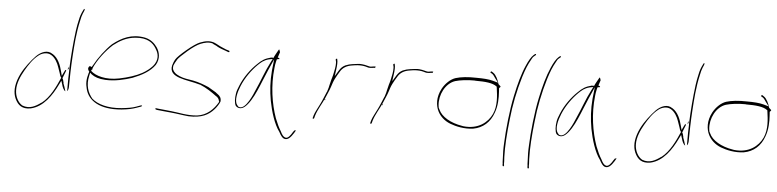

<svg xmlns="http://www.w3.org/2000/svg" viewBox="-52 -1024 6167 1523"><g transform="rotate(5 3032.0 -262.5)"><path d="M85 -132C62 -62 70 -10 91 28C110 63 141 96 211 83C311 60 375 -35 420 -129L434 -157L443 -129C448 -108 459 -82 473 -76L462 -112C459 -120 455 -130 452 -139L453 -141C450 -154 447 -170 440 -179L442 -180C450 -199 458 -221 465 -239V-242C465 -243 465 -243 462 -244C457 -245 458 -245 450 -229L434 -196L426 -227C413 -279 392 -334 347 -362H346C305 -392 254 -370 217 -334C207 -324 197 -312 187 -301C148 -254 108 -200 85 -132ZM83 -50C81 -107 109 -167 135 -212C162 -259 195 -309 236 -340C259 -359 303 -374 336 -353C367 -335 389 -295 399 -264L415 -218C419 -203 423 -190 431 -180C398 -105 358 -20 294 30H292C250 61 202 89 143 66C108 46 84 -1 83 -50ZM529 -644C524 -621 518 -594 514 -562C501 -462 493 -359 489 -264V-237C488 -198 486 -160 487 -126V-79C492 -83 497 -94 498 -110C499 -186 500 -271 506 -358C512 -447 518 -545 541 -644C545 -667 551 -687 557 -702L567 -725C571 -736 570 -738 567 -740C565 -743 558 -731 557 -727C544 -701 536 -680 529 -644ZM475 -250C477 -251 481 -253 484 -254V-262V-273ZM462 -112V-113ZM498 -110Z M640 -281C633 -271 640 -258 648 -248L646 -239H645C628 -181 630 -149 641 -107C664 -19 754 45 930 29C980 24 1015 16 1043 6C1056 1 1070 -4 1083 -8C1084 -8 1087 -10 1089 -16V-17C1090 -18 1087 -16 1088 -17H1080L1041 -3C1014 7 978 13 929 18C821 29 736 4 691 -37C657 -78 632 -136 651 -217L656 -240L671 -227C696 -209 727 -197 781 -194C857 -190 933 -209 994 -229C1066 -257 1132 -293 1170 -348C1201 -401 1187 -453 1164 -487C1143 -517 1114 -544 1066 -555C957 -576 878 -534 809 -480C761 -435 707 -364 672 -299L664 -286L653 -291C648 -293 646 -292 640 -283ZM662 -256 670 -271 669 -268H673L674 -273H670C702 -348 762 -423 817 -473C866 -511 919 -542 989 -548C1087 -557 1130 -518 1154 -480C1171 -454 1195 -408 1161 -354C1139 -320 1101 -293 1069 -275C1022 -249 959 -229 890 -215C782 -193 700 -220 663 -255ZM1170 -347Z M1197 -5C1196 -4 1196 2 1199 5L1212 8C1243 11 1284 16 1322 19C1369 23 1417 32 1463 36C1567 40 1623 10 1666 -39C1680 -55 1699 -82 1706 -102C1709 -131 1697 -146 1676 -161L1675 -162H1674C1667 -169 1658 -175 1645 -182C1631 -189 1618 -199 1601 -208C1562 -225 1521 -240 1476 -249L1417 -259C1384 -265 1346 -280 1328 -297C1313 -311 1303 -326 1309 -354V-356L1310 -357C1314 -369 1323 -384 1333 -401V-402C1345 -420 1370 -443 1410 -478C1450 -512 1483 -534 1507 -544C1539 -557 1574 -566 1606 -555L1607 -554V-553L1639 -538V-537C1661 -524 1687 -515 1714 -506L1732 -499H1733C1736 -499 1738 -498 1740 -498C1744 -506 1742 -509 1741 -509L1720 -516H1718C1706 -521 1696 -525 1685 -530C1657 -541 1640 -554 1615 -564C1579 -576 1546 -571 1502 -554C1480 -545 1445 -522 1401 -485C1357 -448 1329 -420 1320 -405C1309 -387 1304 -371 1299 -355C1275 -251 1428 -253 1530 -222H1533C1586 -200 1631 -169 1664 -144C1681 -135 1690 -123 1694 -103L1696 -99L1695 -98C1661 -38 1608 14 1531 24C1450 32 1387 14 1326 8C1288 5 1249 -1 1218 -3L1202 -5ZM1298 -354H1299ZM1664 -145Z M1823 -179C1816 -139 1818 -98 1830 -79C1846 -61 1873 -56 1900 -77C1933 -103 1965 -158 1990 -215C2015 -270 2036 -328 2061 -384L2101 -474L2091 -382C2084 -298 2089 -221 2103 -143C2119 -59 2149 40 2192 97C2207 126 2220 142 2233 147C2263 158 2287 131 2309 96L2322 74C2321 74 2320 73 2319 73C2316 74 2312 76 2310 74L2298 91C2287 110 2263 149 2239 136C2225 131 2214 114 2203 91C2187 66 2171 32 2155 -9C2116 -119 2093 -262 2109 -404C2110 -423 2114 -440 2117 -455L2122 -475L2135 -478H2142C2144 -486 2138 -486 2127 -491L2129 -493C2134 -510 2138 -520 2142 -533C2140 -542 2137 -550 2134 -555C2134 -554 2130 -552 2130 -551C2123 -538 2100 -500 2093 -481L2091 -486C2087 -484 2085 -485 2076 -485C2027 -473 2002 -456 1969 -423C1922 -379 1872 -312 1843 -240C1833 -216 1826 -197 1823 -179ZM1854 -239C1882 -308 1930 -373 1975 -417C1997 -438 2019 -459 2059 -469L2089 -475L2075 -447C2038 -377 2010 -292 1975 -216C1962 -184 1911 -60 1860 -71H1859C1850 -73 1845 -79 1840 -87C1815 -119 1833 -189 1854 -239ZM2298 91V92Z M2446 -37C2445 -31 2447 -31 2448 -31C2454 -31 2456 -31 2458 -37L2463 -56C2479 -108 2510 -154 2531 -202C2544 -235 2560 -266 2569 -295C2576 -317 2584 -342 2594 -361L2609 -389L2627 -419C2646 -453 2678 -473 2725 -479L2744 -482C2771 -486 2797 -485 2815 -482C2836 -479 2850 -470 2865 -472H2866C2874 -472 2889 -474 2894 -475H2903C2905 -476 2908 -482 2908 -485C2908 -486 2908 -487 2905 -486H2897C2888 -484 2877 -484 2870 -482H2867C2861 -482 2857 -483 2853 -484L2837 -488C2830 -490 2827 -491 2820 -492L2799 -495C2778 -498 2749 -492 2722 -489L2696 -484L2667 -474C2646 -463 2635 -453 2620 -430L2591 -382L2598 -433C2603 -468 2605 -497 2599 -518V-519C2598 -525 2587 -519 2588 -515L2587 -513C2588 -508 2592 -501 2592 -488C2593 -460 2586 -426 2578 -392C2575 -378 2571 -366 2567 -353C2563 -334 2558 -319 2555 -304L2551 -286C2549 -277 2546 -268 2543 -260L2541 -253H2540C2525 -219 2512 -183 2495 -150C2480 -118 2459 -84 2451 -56ZM2542 -258H2543ZM2526 -186H2532L2533 -192H2527ZM2530 -199V-200ZM2567 -351H2568ZM2720 -489H2722Z M2904 -37C2903 -31 2905 -31 2906 -31C2912 -31 2914 -31 2916 -37L2921 -56C2937 -108 2968 -154 2989 -202C3002 -235 3018 -266 3027 -295C3034 -317 3042 -342 3052 -361L3067 -389L3085 -419C3104 -453 3136 -473 3183 -479L3202 -482C3229 -486 3255 -485 3273 -482C3294 -479 3308 -470 3323 -472H3324C3332 -472 3347 -474 3352 -475H3361C3363 -476 3366 -482 3366 -485C3366 -486 3366 -487 3363 -486H3355C3346 -484 3335 -484 3328 -482H3325C3319 -482 3315 -483 3311 -484L3295 -488C3288 -490 3285 -491 3278 -492L3257 -495C3236 -498 3207 -492 3180 -489L3154 -484L3125 -474C3104 -463 3093 -453 3078 -430L3049 -382L3056 -433C3061 -468 3063 -497 3057 -518V-519C3056 -525 3045 -519 3046 -515L3045 -513C3046 -508 3050 -501 3050 -488C3051 -460 3044 -426 3036 -392C3033 -378 3029 -366 3025 -353C3021 -334 3016 -319 3013 -304L3009 -286C3007 -277 3004 -268 3001 -260L2999 -253H2998C2983 -219 2970 -183 2953 -150C2938 -118 2917 -84 2909 -56ZM3000 -258H3001ZM2984 -186H2990L2991 -192H2985ZM2988 -199V-200ZM3025 -351H3026ZM3178 -489H3180Z M3445 -357C3407 -287 3413 -220 3436 -175C3454 -139 3488 -105 3537 -86C3584 -68 3652 -53 3722 -63C3798 -77 3854 -126 3881 -203C3903 -260 3903 -324 3900 -370L3898 -401C3904 -406 3911 -413 3908 -416L3891 -432C3882 -464 3864 -504 3842 -518L3829 -527C3826 -529 3826 -528 3821 -525C3814 -517 3823 -516 3831 -511C3843 -505 3852 -488 3861 -476L3886 -443L3843 -455C3810 -464 3766 -467 3711 -467C3646 -469 3589 -463 3547 -450C3507 -437 3468 -399 3445 -357ZM3432 -222C3423 -306 3470 -401 3546 -426C3583 -437 3643 -445 3700 -444L3707 -443C3785 -443 3844 -438 3877 -412H3878L3880 -398C3888 -343 3899 -260 3868 -193C3836 -124 3761 -62 3643 -75C3639 -75 3636 -76 3632 -77C3539 -92 3466 -135 3442 -190C3434 -205 3434 -203 3432 -222ZM3831 -511Z M4021 -351C3996 -236 3980 -73 3976 26C3973 76 3974 114 3976 143C3977 172 3977 191 3979 197L3978 198L3980 211C3986 217 3989 214 3991 206L3989 195V194C3989 186 3990 168 3987 140C3984 54 3991 -50 4004 -161C4015 -273 4040 -396 4073 -505C4093 -569 4107 -604 4132 -648C4139 -660 4142 -669 4153 -677L4164 -686C4164 -686 4167 -689 4167 -690C4168 -694 4167 -696 4163 -696C4162 -696 4159 -695 4159 -695L4148 -686C4130 -671 4110 -635 4094 -598C4064 -531 4041 -446 4021 -351ZM4153 -677Z M4219 -351C4194 -236 4178 -73 4174 26C4171 76 4172 114 4174 143C4175 172 4175 191 4177 197L4176 198L4178 211C4184 217 4187 214 4189 206L4187 195V194C4187 186 4188 168 4185 140C4182 54 4189 -50 4202 -161C4213 -273 4238 -396 4271 -505C4291 -569 4305 -604 4330 -648C4337 -660 4340 -669 4351 -677L4362 -686C4362 -686 4365 -689 4365 -690C4366 -694 4365 -696 4361 -696C4360 -696 4357 -695 4357 -695L4346 -686C4328 -671 4308 -635 4292 -598C4262 -531 4239 -446 4219 -351ZM4351 -677Z M4376 -179C4369 -139 4371 -98 4383 -79C4399 -61 4426 -56 4453 -77C4486 -103 4518 -158 4543 -215C4568 -270 4589 -328 4614 -384L4654 -474L4644 -382C4637 -298 4642 -221 4656 -143C4672 -59 4702 40 4745 97C4760 126 4773 142 4786 147C4816 158 4840 131 4862 96L4875 74C4874 74 4873 73 4872 73C4869 74 4865 76 4863 74L4851 91C4840 110 4816 149 4792 136C4778 131 4767 114 4756 91C4740 66 4724 32 4708 -9C4669 -119 4646 -262 4662 -404C4663 -423 4667 -440 4670 -455L4675 -475L4688 -478H4695C4697 -486 4691 -486 4680 -491L4682 -493C4687 -510 4691 -520 4695 -533C4693 -542 4690 -550 4687 -555C4687 -554 4683 -552 4683 -551C4676 -538 4653 -500 4646 -481L4644 -486C4640 -484 4638 -485 4629 -485C4580 -473 4555 -456 4522 -423C4475 -379 4425 -312 4396 -240C4386 -216 4379 -197 4376 -179ZM4407 -239C4435 -308 4483 -373 4528 -417C4550 -438 4572 -459 4612 -469L4642 -475L4628 -447C4591 -377 4563 -292 4528 -216C4515 -184 4464 -60 4413 -71H4412C4403 -73 4398 -79 4393 -87C4368 -119 4386 -189 4407 -239ZM4851 91V92Z M5020 -132C4997 -62 5005 -10 5026 28C5045 63 5076 96 5146 83C5246 60 5310 -35 5355 -129L5369 -157L5378 -129C5383 -108 5394 -82 5408 -76L5397 -112C5394 -120 5390 -130 5387 -139L5388 -141C5385 -154 5382 -170 5375 -179L5377 -180C5385 -199 5393 -221 5400 -239V-242C5400 -243 5400 -243 5397 -244C5392 -245 5393 -245 5385 -229L5369 -196L5361 -227C5348 -279 5327 -334 5282 -362H5281C5240 -392 5189 -370 5152 -334C5142 -324 5132 -312 5122 -301C5083 -254 5043 -200 5020 -132ZM5018 -50C5016 -107 5044 -167 5070 -212C5097 -259 5130 -309 5171 -340C5194 -359 5238 -374 5271 -353C5302 -335 5324 -295 5334 -264L5350 -218C5354 -203 5358 -190 5366 -180C5333 -105 5293 -20 5229 30H5227C5185 61 5137 89 5078 66C5043 46 5019 -1 5018 -50ZM5464 -644C5459 -621 5453 -594 5449 -562C5436 -462 5428 -359 5424 -264V-237C5423 -198 5421 -160 5422 -126V-79C5427 -83 5432 -94 5433 -110C5434 -186 5435 -271 5441 -358C5447 -447 5453 -545 5476 -644C5480 -667 5486 -687 5492 -702L5502 -725C5506 -736 5505 -738 5502 -740C5500 -743 5493 -731 5492 -727C5479 -701 5471 -680 5464 -644ZM5410 -250C5412 -251 5416 -253 5419 -254V-262V-273ZM5397 -112V-113ZM5433 -110Z M5600 -357C5562 -287 5568 -220 5591 -175C5609 -139 5643 -105 5692 -86C5739 -68 5807 -53 5877 -63C5953 -77 6009 -126 6036 -203C6058 -260 6058 -324 6055 -370L6053 -401C6059 -406 6066 -413 6063 -416L6046 -432C6037 -464 6019 -504 5997 -518L5984 -527C5981 -529 5981 -528 5976 -525C5969 -517 5978 -516 5986 -511C5998 -505 6007 -488 6016 -476L6041 -443L5998 -455C5965 -464 5921 -467 5866 -467C5801 -469 5744 -463 5702 -450C5662 -437 5623 -399 5600 -357ZM5587 -222C5578 -306 5625 -401 5701 -426C5738 -437 5798 -445 5855 -444L5862 -443C5940 -443 5999 -438 6032 -412H6033L6035 -398C6043 -343 6054 -260 6023 -193C5991 -124 5916 -62 5798 -75C5794 -75 5791 -76 5787 -77C5694 -92 5621 -135 5597 -190C5589 -205 5589 -203 5587 -222ZM5986 -511Z"/></g></svg>

Font: Stray Cat
Style: HlExtObl
Weight: 100
Version: Version 1.0